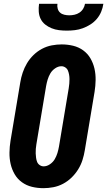

<svg xmlns="http://www.w3.org/2000/svg" viewBox="-20 -975 560 1003"><path d="M207 8Q176 8 147 1Q118 -6 94.5 -23Q71 -40 56.5 -65Q42 -90 35.5 -118.5Q29 -147 29.5 -178Q30 -209 35 -240L86 -545Q90 -570 98.5 -595.5Q107 -621 121 -644.5Q135 -668 155 -687.5Q175 -707 199.5 -720Q224 -733 250.5 -738Q277 -743 302 -743Q333 -743 362 -736Q391 -729 414.5 -712Q438 -695 452.5 -670Q467 -645 473.5 -616.5Q480 -588 479.5 -557Q479 -526 474 -495L423 -190Q419 -165 411 -139.5Q403 -114 388.5 -90.5Q374 -67 354 -47.5Q334 -28 309.5 -15Q285 -2 258.5 3Q232 8 207 8ZM208 -106Q225 -106 241 -117Q257 -128 266 -143.5Q275 -159 280 -175.5Q285 -192 288 -209L339 -514Q341 -526 342 -538Q343 -550 343 -561.5Q343 -573 341 -584.5Q339 -596 335 -606Q331 -616 321.5 -622.5Q312 -629 301 -629Q284 -629 268 -618Q252 -607 243 -591.5Q234 -576 229 -559.5Q224 -543 221 -526L170 -221Q168 -209 167 -197Q166 -185 166.5 -173.5Q167 -162 168.5 -150.5Q170 -139 174 -129Q178 -119 187.5 -112.5Q197 -106 208 -106ZM329 -815Q308 -815 288 -817.5Q268 -820 249.5 -827.5Q231 -835 216 -847Q201 -859 192.5 -876Q184 -893 182.5 -913.5Q181 -934 184 -955H280Q278 -942 281.5 -929.5Q285 -917 294 -909Q303 -901 316 -898Q329 -895 342 -895Q355 -895 369 -898Q383 -901 395 -909Q407 -917 414.5 -929.5Q422 -942 424 -955H520Q517 -934 508.5 -913.5Q500 -893 485.5 -876Q471 -859 452 -847Q433 -835 412.5 -827.5Q392 -820 371 -817.5Q350 -815 329 -815Z"/></svg>

Font: Iosevka Curly Slab Heavy
Style: Italic
Weight: 900
Italic angle: -9°
Monospace: yes
Designer: Belleve Invis
Foundry: Belleve Invis
Version: Version 22.1.2; ttfautohint (v1.8.4)